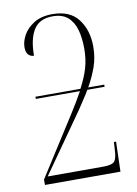

<svg xmlns="http://www.w3.org/2000/svg" viewBox="-86 -817 625 874"><g transform="rotate(-10 227.0 -380.0)"><path d="M50 0V-25L223 -296Q239 -321 253 -344.5Q267 -368 281 -393H77V-403H285Q310 -450 322 -491Q334 -532 334 -580Q334 -629 323.5 -667Q313 -705 287.5 -727.5Q262 -750 217 -750Q156 -750 129.5 -707.5Q103 -665 103 -588Q88 -588 77.5 -598.5Q67 -609 67 -633Q67 -660 83 -689Q99 -718 132.5 -739Q166 -760 218 -760Q299 -760 337.5 -709Q376 -658 376 -583Q376 -533 361 -490Q346 -447 321 -403H395V-393H315Q303 -372 292 -356Q281 -340 261 -309L69 -36H327Q368 -36 379 -50.5Q390 -65 391 -105L393 -138H403L399 0Z"/></g></svg>

Font: Noto Serif Display Condensed ExtraLight
Style: Regular
Weight: 200
Width: 3
Designer: Monotype Design Team
Foundry: Monotype Imaging Inc.
Version: Version 2.009